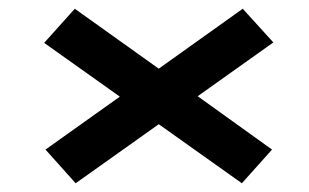

<svg xmlns="http://www.w3.org/2000/svg" viewBox="-20 -534 707 439"><path d="M605 -437 432 -314 602 -192 533 -115 343 -250 153 -115 84 -192 254 -313 81 -436 151 -514 343 -377 535 -514Z"/></svg>

Font: Sarpanch
Style: Bold
Weight: 700
Designer: Manushi Parikh (Devanagari and Latin), Jyotish Sonowal (Devanagari)
Foundry: Indian Type Foundry
Version: Version 2.004;PS 1.0;hotconv 1.0.78;makeotf.lib2.5.61930; tt